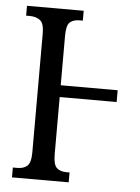

<svg xmlns="http://www.w3.org/2000/svg" viewBox="-52 -755 580 796"><g transform="rotate(5 238.0 -357.0)"><path d="M28 0V-41H47Q73 -41 88 -54.5Q103 -68 103 -111V-605Q103 -648 86 -660.5Q69 -673 43 -673H28V-714H264V-673H251Q225 -673 210.5 -660.5Q196 -648 196 -604V-398H433V-349H196V-111Q196 -68 210.5 -54.5Q225 -41 251 -41H264V0Z"/></g></svg>

Font: Noto Serif ExtraCondensed
Style: Regular
Weight: 400
Width: 2
Designer: Monotype Design Team
Foundry: Monotype Imaging Inc.
Version: Version 2.015